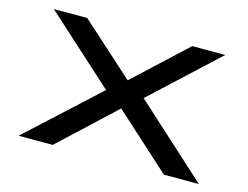

<svg xmlns="http://www.w3.org/2000/svg" viewBox="-88 -767 1176 911"><g transform="rotate(15 500.0 -312.0)"><path d="M66 0H234L503 -251L780 0H952L593 -326L914 -624H752L498 -388L236 -624H72L411 -317Z"/></g></svg>

Font: Inconsolata UltraExpanded
Style: Bold
Weight: 700
Width: 9
Monospace: yes
Designer: Raph Levien, Cyreal, Brenton Simpson
Foundry: Raph Levien, Cyreal, Google
Version: Version 3.100